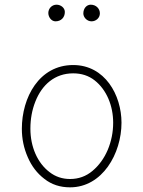

<svg xmlns="http://www.w3.org/2000/svg" viewBox="-20 -781 606 811"><path d="M289.1 -506.3C145 -506.3 72.3 -368.7 72.3 -237.3C72.3 -194.8 80.6 -154.8 97.2 -117.2C113.3 -79.6 136.7 -48.8 167.5 -25.4C197.8 -1.5 233.9 10.3 275.9 10.3C412.6 10.3 493.2 -132.3 493.2 -262.7C493.2 -379.4 423.3 -506.3 289.1 -506.3ZM289.1 -471.2C324.2 -471.2 354.5 -461.4 379.9 -441.4C430.2 -401.9 458 -334.5 458 -262.7C458 -222.2 450.2 -184.1 435.1 -147.9C419.4 -111.3 397.9 -82 370.6 -59.1C343.3 -36.1 311.5 -24.9 275.9 -24.9C243.2 -24.9 213.9 -34.7 189 -54.2C138.2 -92.8 108.4 -160.6 108.4 -237.3C108.4 -278.3 115.2 -316.4 129.4 -352.1C157.2 -422.9 211.4 -471.2 289.1 -471.2ZM401.9 -724.6C401.9 -744.1 386.2 -761.2 363.3 -761.2C346.2 -761.2 332 -746.1 332 -724.1C332 -708.5 346.7 -690.9 366.7 -690.9C384.8 -690.9 401.9 -704.6 401.9 -724.6ZM253.9 -730.5C253.9 -748 236.8 -761.2 218.8 -761.2C199.2 -761.2 184.1 -745.1 184.1 -726.1C184.1 -708.5 197.3 -690.9 214.4 -690.9C237.8 -690.9 253.9 -707 253.9 -730.5Z"/></svg>

Font: Mikhak ExtraLight
Style: Regular
Weight: 200
Designer: Amin Abedi
Version: Version 3.2